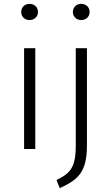

<svg xmlns="http://www.w3.org/2000/svg" viewBox="-20 -773 575 996"><path d="M133 -753C107 -753 90 -734 90 -711C90 -688 107 -669 133 -669C160 -669 177 -688 177 -711C177 -734 160 -753 133 -753ZM401 -753C375 -753 358 -734 358 -711C358 -688 375 -669 401 -669C428 -669 445 -688 445 -711C445 -734 428 -753 401 -753ZM163 -523H105V0H163ZM431 -523H373V-17C373 99 342 127 273 161L290 203C385 159 431 121 431 -19Z"/></svg>

Font: FiraGO Light
Style: Regular
Weight: 300
Designer: bBox Type
Foundry: bBox Type GmbH
Version: Version 1.001;PS 001.001;hotconv 1.0.88;makeotf.lib2.5.64775